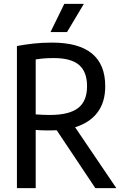

<svg xmlns="http://www.w3.org/2000/svg" viewBox="-20 -967 630 987"><path d="M67 0V-730.5Q107.5 -738 151.5 -743Q195.5 -748 247.5 -748Q521 -748 521 -523.5Q521 -441.5 481 -388.8Q441 -336 366 -313L578 0H470L271.5 -297.5Q255.5 -296.5 238 -296.5Q213.5 -296.5 196.8 -297Q180 -297.5 163.5 -299V0ZM236 -376Q335 -376 381.2 -411.5Q427.5 -447 427.5 -523.5Q427.5 -597.5 386.5 -633Q345.5 -668.5 256.5 -668.5Q229 -668.5 207.2 -666.8Q185.5 -665 163.5 -661.5V-379Q184.5 -377.5 200.5 -376.8Q216.5 -376 236 -376ZM239.5 -802 310.5 -947H411L324.5 -802Z"/></svg>

Font: Encode Sans Condensed Condensed Medium
Style: Regular
Weight: 500
Width: 3
Designer: Multiple Designers
Foundry: Impallari Type
Version: Version 3.000; ttfautohint (v1.8.3) -l 8 -r 50 -G 200 -x 14 